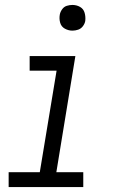

<svg xmlns="http://www.w3.org/2000/svg" viewBox="-20 -757 472 777"><path d="M15 0H317V-60H208L285 -530H100V-471H209L141 -60H15ZM273 -633Q285 -633 296.5 -637Q308 -641 315.5 -651Q323 -661 325 -672Q327 -689 322.5 -705Q318 -721 304 -729Q290 -737 273 -737Q262 -737 250.5 -733.5Q239 -730 231.5 -719.5Q224 -709 222 -698Q219 -681 223.5 -665Q228 -649 242.5 -641Q257 -633 273 -633Z"/></svg>

Font: Iosevka Sparkle Light Oblique
Style: Regular
Weight: 300
Italic angle: -9°
Designer: Belleve Invis
Foundry: Belleve Invis
Version: Version 4.5.0; ttfautohint (v1.8.3)